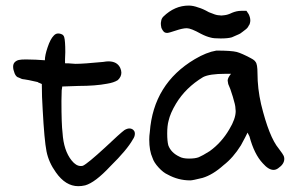

<svg xmlns="http://www.w3.org/2000/svg" viewBox="-20 -634 1073 679"><path d="M202.1 -510.7Q206.1 -506.8 207 -502.9Q210.9 -490.2 210.9 -450.2V-449.2Q210 -431.6 210 -424.8Q210 -418 210 -416Q210 -413.1 210 -410.2Q224.6 -410.2 232.9 -409.2Q241.2 -408.2 247.1 -408.2Q274.4 -408.2 344.7 -415Q356.4 -417 363.3 -417Q394.5 -417 405.3 -393.6Q409.2 -384.8 409.2 -377Q409.2 -362.3 396.5 -350.6Q382.8 -341.8 358.4 -337.9Q317.4 -330.1 257.8 -330.1L200.2 -328.1L198.2 -314.5Q197.3 -298.8 197.3 -277.3Q197.3 -194.3 201.2 -164.1Q205.1 -101.6 233.4 -66.4Q249 -46.9 265.6 -46.9Q270.5 -46.9 273.4 -47.9Q290 -55.7 351.6 -112.3Q405.3 -163.1 419.9 -173.8Q429.7 -179.7 437.5 -179.7Q449.2 -179.7 455.1 -169.9Q457 -166 457 -161.1Q457 -156.2 455.1 -150.9Q453.1 -145.5 450.2 -141.6Q429.7 -104.5 370.1 -45.9Q316.4 11.7 281.2 21.5Q268.6 24.4 256.8 24.4Q211.9 24.4 177.7 -24.4Q152.3 -59.6 144.5 -98.6Q136.7 -137.7 130.9 -247.1Q127.9 -292 127.9 -336.9Q124 -338.9 119.1 -340.8Q115.2 -341.8 113.3 -343.8Q75.2 -352.5 65.4 -353.5Q57.6 -353.5 46.9 -359.4Q37.1 -361.3 31.7 -374.5Q26.4 -387.7 26.4 -397.9Q26.4 -408.2 32.2 -414.1Q38.1 -419.9 46.4 -421.9Q54.7 -423.8 71.8 -423.8Q88.9 -423.8 106.4 -422.9L138.7 -420.9Q138.7 -438.5 148.4 -466.8Q158.2 -496.1 169.9 -507.8Q176.8 -515.6 185.5 -515.6Q194.3 -515.6 202.1 -510.7Z M746.1 -455.1Q797.9 -455.1 817.4 -450.2Q835 -445.3 866.2 -428.7Q876 -423.8 880.9 -418.9L883.8 -415Q890.6 -407.2 890.6 -375Q890.6 -321.3 903.3 -265.6Q931.6 -149.4 965.8 -108.4Q981.4 -87.9 983.4 -82.5Q985.4 -77.1 985.4 -72.3Q985.4 -53.7 963.9 -39.1Q956.1 -33.2 947.3 -33.2Q929.7 -33.2 909.2 -56.6Q878.9 -88.9 862.3 -151.4L855.5 -165Q852.5 -159.2 846.7 -147.5Q840.8 -135.7 832 -120.1Q804.7 -76.2 770.5 -49.8Q732.4 -15.6 696.3 -4.9Q661.1 3.9 653.3 3.9Q652.3 3.9 652.3 3.9Q610.4 3.9 573.2 -16.6Q557.6 -23.4 541 -41.5Q524.4 -59.6 519.5 -75.2Q507.8 -100.6 507.8 -140.6Q507.8 -153.3 509.8 -167Q522.5 -337.9 668.9 -424.8Q710 -449.2 745.1 -455.1ZM785.2 -349.6Q785.2 -358.4 796.9 -373H777.3Q720.7 -373 698.2 -361.3Q636.7 -324.2 602.5 -267.6Q582 -233.4 576.2 -207Q571.3 -189.5 571.3 -162.1Q571.3 -134.8 575.2 -120.1Q585 -93.8 614.3 -80.1Q626 -73.2 648.4 -73.2Q670.9 -73.2 683.1 -78.1Q695.3 -83 721.7 -99.6Q763.7 -129.9 791 -176.8Q813.5 -213.9 813.5 -241.2Q813.5 -246.1 812.5 -252V-252.9Q812.5 -261.7 803.2 -292.5Q793.9 -323.2 787.1 -336.9L785.2 -348.6ZM557.6 -575.2Q597.7 -614.3 647.5 -614.3Q663.1 -614.3 681.6 -607.4Q696.3 -603.5 718.8 -590.8Q744.1 -580.1 752.9 -580.1H753.9Q758.8 -579.1 762.7 -579.1Q766.6 -579.1 772.5 -580.1Q785.2 -581.1 800.8 -588.9Q817.4 -595.7 833 -595.7H851.6L859.4 -584Q865.2 -572.3 865.2 -561.5Q865.2 -557.6 863.8 -551.8Q862.3 -545.9 859.4 -543Q859.4 -542 857.4 -539.1Q853.5 -532.2 837.9 -521.5Q828.1 -513.7 824.2 -512.7Q807.6 -504.9 799.8 -502Q786.1 -498 760.7 -498Q735.4 -498 725.6 -501Q709 -504.9 690.4 -514.6Q655.3 -534.2 640.6 -534.2Q626 -534.2 601.6 -525.9Q577.1 -517.6 571.3 -517.6Q563.5 -517.6 559.1 -522Q554.7 -526.4 550.8 -535.2Q548.8 -544.9 548.8 -549.8Q548.8 -554.7 549.8 -558.6Q550.8 -568.4 557.6 -575.2Z"/></svg>

Font: JasonHandwriting2
Style: SemiBold
Weight: 600
Version: Version 1.04.7